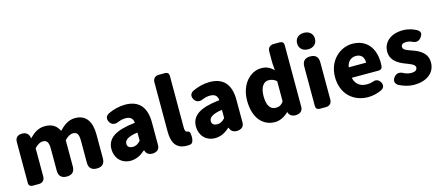

<svg xmlns="http://www.w3.org/2000/svg" viewBox="-55 -1438 4724 2059"><g transform="rotate(-15 2307.0 -408.5)"><path d="M72 -284V-41C72 -16 88 0 113 0H161H185C224 0 250 -26 250 -65V-380C283 -415 314 -431 340 -431C385 -431 406 -409 406 -330V-89C406 -30 436 0 495 0C554 0 584 -30 584 -89V-380C618 -415 649 -431 675 -431C720 -431 740 -409 740 -330V-89C740 -30 770 0 829 0C888 0 918 -30 918 -89V-352C918 -494 864 -583 740 -583C664 -583 611 -539 562 -489C533 -550 485 -583 406 -583C329 -583 280 -544 233 -497H230L228 -506C221 -548 192 -569 149 -569C101 -569 72 -545 72 -497Z M1107 -300C1056 -265 1032 -219 1032 -159C1032 -64 1096 14 1201 14C1264 14 1317 -15 1364 -57H1369V-55C1377 -19 1407 0 1444 0C1492 0 1526 -24 1526 -72V-161V-323C1526 -501 1443 -583 1296 -583C1229 -583 1167 -566 1108 -539C1071 -519 1061 -489 1081 -451C1102 -412 1141 -405 1181 -424C1210 -435 1236 -441 1262 -441C1320 -441 1344 -414 1348 -368C1237 -356 1158 -334 1107 -300ZM1279 -246C1298 -252 1321 -257 1348 -260V-169C1322 -141 1298 -124 1262 -124C1225 -124 1201 -140 1201 -173C1201 -193 1210 -211 1233 -226C1245 -234 1260 -240 1279 -246Z M1841 -489V-758C1841 -783 1825 -799 1800 -799H1752H1728C1689 -799 1663 -773 1663 -734V-185C1663 -66 1703 14 1825 14C1840 14 1853 13 1865 11C1901 2 1903 -63 1897 -100C1895 -112 1886 -131 1874 -130C1873 -130 1873 -130 1872 -130C1858 -130 1841 -141 1841 -179Z M2045 -300C1994 -265 1970 -219 1970 -159C1970 -64 2034 14 2139 14C2202 14 2255 -15 2302 -57H2307V-55C2315 -19 2345 0 2382 0C2430 0 2464 -24 2464 -72V-161V-323C2464 -501 2381 -583 2234 -583C2167 -583 2105 -566 2046 -539C2009 -519 1999 -489 2019 -451C2040 -412 2079 -405 2119 -424C2148 -435 2174 -441 2200 -441C2258 -441 2282 -414 2286 -368C2175 -356 2096 -334 2045 -300ZM2217 -246C2236 -252 2259 -257 2286 -260V-169C2260 -141 2236 -124 2200 -124C2163 -124 2139 -140 2139 -173C2139 -193 2148 -211 2171 -226C2183 -234 2198 -240 2217 -246Z M3116 -399V-758C3116 -783 3100 -799 3075 -799H3027H3003C2964 -799 2938 -773 2938 -734V-609L2944 -524C2907 -560 2870 -583 2807 -583C2689 -583 2572 -471 2572 -285C2572 -99 2663 14 2805 14C2859 14 2914 -15 2954 -55H2958V-53C2967 -18 2998 0 3034 0C3082 0 3116 -24 3116 -72ZM2781 -169C2764 -194 2755 -233 2755 -287C2755 -392 2800 -438 2849 -438C2879 -438 2911 -429 2938 -404V-292V-180C2913 -143 2886 -132 2852 -132C2822 -132 2797 -144 2781 -169Z M3437 -284V-480C3437 -539 3407 -569 3348 -569C3289 -569 3259 -539 3259 -480V-41C3259 -16 3275 0 3300 0H3348H3372C3411 0 3437 -26 3437 -65ZM3276 -673C3293 -657 3318 -648 3348 -648C3378 -648 3402 -657 3420 -673C3437 -689 3447 -712 3447 -740C3447 -795 3407 -831 3348 -831C3288 -831 3249 -795 3249 -740C3249 -712 3259 -689 3276 -673Z M3632 -65C3684 -14 3756 14 3838 14C3887 14 3942 2 3991 -22C4023 -41 4031 -69 4013 -102C3993 -138 3960 -148 3923 -131C3903 -125 3883 -122 3862 -122C3790 -122 3736 -154 3720 -232H3887H4019C4040 -232 4056 -246 4059 -260C4061 -274 4062 -292 4062 -309C4062 -464 3982 -583 3818 -583C3681 -583 3548 -469 3548 -285C3548 -191 3580 -116 3632 -65ZM3755 -423C3774 -439 3797 -447 3821 -447C3886 -447 3911 -405 3911 -349H3814H3717C3723 -383 3737 -407 3755 -423Z M4219 -533C4181 -502 4159 -457 4159 -403C4159 -308 4236 -262 4304 -235C4362 -212 4417 -196 4417 -162C4417 -134 4397 -117 4350 -117C4325 -117 4299 -124 4272 -136C4233 -160 4192 -157 4165 -120C4140 -85 4145 -54 4181 -30C4233 -3 4293 14 4346 14C4424 14 4483 -6 4523 -40C4563 -73 4583 -120 4583 -172C4583 -275 4504 -316 4433 -343C4374 -364 4325 -377 4325 -411C4325 -438 4344 -452 4385 -452C4403 -452 4422 -448 4441 -440C4479 -418 4517 -422 4543 -457C4569 -492 4569 -518 4533 -542C4492 -565 4441 -583 4379 -583C4313 -583 4258 -565 4219 -533Z"/></g></svg>

Font: GenSenRounded2 TW H
Style: Regular
Weight: 900
Version: Version 2.100;PS 2.1;hotconv 16.6.51;makeotf.lib2.5.65220 DE